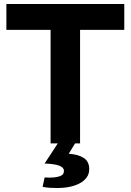

<svg xmlns="http://www.w3.org/2000/svg" viewBox="-20 -720 656 964"><path d="M234 0V-570H12V-700H604V-570H382V0H357L325 52Q373 55 400.5 73Q428 91 428 129Q428 153 415.5 170.5Q403 188 381 200Q359 212 330 218Q301 224 267 224Q249 224 231 223Q213 222 194 218L204 171Q235 173 254 170.5Q273 168 283.5 163.5Q294 159 297.5 152.5Q301 146 301 138Q301 121 278 112Q255 103 204 101L270 0Z"/></svg>

Font: PT Sans Caption
Style: Bold
Weight: 700
Designer: A.Korolkova, O.Umpeleva, V.Yefimov
Foundry: ParaType Ltd
Version: Version 2.003W OFL